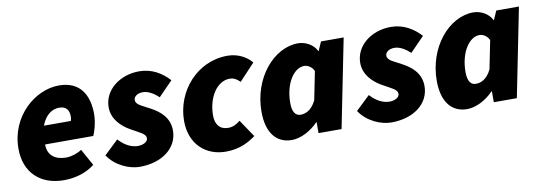

<svg xmlns="http://www.w3.org/2000/svg" viewBox="-47 -784 3006 1068"><g transform="rotate(-10 1456.5 -250.0)"><path d="M246 12C316 12 378 -10 420 -44L368 -138C346 -122 308 -110 280 -110C222 -110 176 -136 176 -202H448C456 -216 474 -272 474 -322C474 -426 430 -512 308 -512C174 -512 26 -388 26 -204C26 -70 112 12 246 12ZM188 -306C210 -366 250 -390 288 -390C330 -390 344 -364 344 -330C344 -321 342 -313 340 -306Z M674 12C800 12 890 -56 890 -156C890 -230 838 -270 790 -296C752 -318 710 -330 710 -358C710 -378 730 -394 762 -394C792 -394 824 -374 850 -350L930 -432C888 -478 832 -512 762 -512C650 -512 560 -440 560 -344C560 -278 607 -232 656 -204C708 -174 740 -164 740 -138C740 -118 714 -104 684 -104C654 -104 615 -117 576 -160L496 -84C539 -19 617 12 674 12Z M1160 12C1240 12 1292 -18 1330 -46L1264 -144C1246 -130 1226 -116 1196 -116C1148 -116 1124 -148 1124 -198C1124 -300 1178 -384 1250 -384C1274 -384 1290 -374 1308 -356L1396 -450C1372 -480 1324 -512 1260 -512C1088 -512 960 -364 960 -196C960 -64 1048 12 1160 12Z M1533 12C1581 12 1639 -16 1683 -62H1685V0H1815L1915 -500H1787L1765 -450H1763C1745 -488 1701 -512 1659 -512C1521 -512 1393 -362 1393 -172C1393 -54 1445 12 1533 12ZM1605 -118C1577 -118 1559 -140 1559 -192C1559 -304 1613 -382 1671 -382C1689 -382 1713 -370 1725 -344L1693 -184C1667 -130 1631 -118 1605 -118Z M2095 12C2221 12 2311 -56 2311 -156C2311 -230 2259 -270 2211 -296C2173 -318 2131 -330 2131 -358C2131 -378 2151 -394 2183 -394C2213 -394 2245 -374 2271 -350L2351 -432C2309 -478 2253 -512 2183 -512C2071 -512 1981 -440 1981 -344C1981 -278 2028 -232 2077 -204C2129 -174 2161 -164 2161 -138C2161 -118 2135 -104 2105 -104C2075 -104 2036 -117 1997 -160L1917 -84C1960 -19 2038 12 2095 12Z M2523 12C2571 12 2629 -16 2673 -62H2675V0H2805L2905 -500H2777L2755 -450H2753C2735 -488 2691 -512 2649 -512C2511 -512 2383 -362 2383 -172C2383 -54 2435 12 2523 12ZM2595 -118C2567 -118 2549 -140 2549 -192C2549 -304 2603 -382 2661 -382C2679 -382 2703 -370 2715 -344L2683 -184C2657 -130 2621 -118 2595 -118Z"/></g></svg>

Font: Source Sans Pro Black
Style: Italic
Weight: 900
Italic angle: -11°
Designer: Paul D. Hunt
Foundry: Adobe Systems Incorporated
Version: Version 3.006;hotconv 1.0.111;makeotfexe 2.5.65597